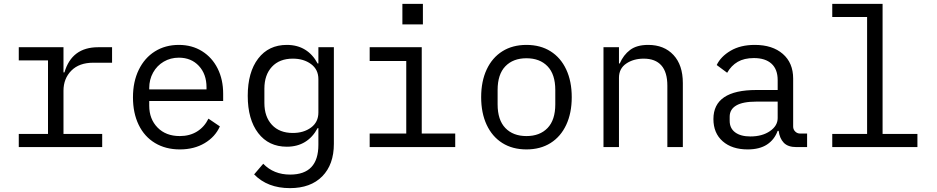

<svg xmlns="http://www.w3.org/2000/svg" viewBox="-20 -760 4840 992"><path d="M77 -68H228V-448H77V-516H308V-386H313Q351 -516 487 -516H559V-436H462Q389 -436 348.5 -395Q308 -354 308 -291V-68H508V0H77Z M667 -257Q667 -338 697 -399.5Q727 -461 780.5 -494.5Q834 -528 904 -528Q972 -528 1024 -495.5Q1076 -463 1104.5 -406Q1133 -349 1133 -276V-238H751V-214Q751 -145 794 -101Q837 -57 909 -57Q960 -57 998 -80.5Q1036 -104 1057 -147L1116 -107Q1092 -53 1037.5 -20.5Q983 12 909 12Q836 12 781 -21Q726 -54 696.5 -115Q667 -176 667 -257ZM751 -305V-298H1047V-309Q1047 -377 1007.5 -419.5Q968 -462 904 -462Q861 -462 826 -441.5Q791 -421 771 -385Q751 -349 751 -305Z M1705 -17Q1705 90 1645 151Q1585 212 1478 212Q1362 212 1293 141L1340 86Q1394 142 1479 142Q1552 142 1588.5 103.5Q1625 65 1625 -12V-98H1621Q1596 -51 1556 -26.5Q1516 -2 1462 -2Q1368 -2 1314 -72.5Q1260 -143 1260 -265Q1260 -387 1314 -457.5Q1368 -528 1462 -528Q1516 -528 1556 -503.5Q1596 -479 1621 -432H1625V-516H1705ZM1625 -179V-351Q1625 -401 1587 -429Q1549 -457 1493 -457Q1424 -457 1385 -415Q1346 -373 1346 -302V-228Q1346 -157 1385 -115Q1424 -73 1493 -73Q1549 -73 1587 -101Q1625 -129 1625 -179Z M1890 -70H2079V-445H1890V-516H2159V-70H2332V0H1890ZM2165 -740V-634H2059V-740Z M2466 -258Q2466 -340 2494.5 -401Q2523 -462 2575.5 -495Q2628 -528 2700 -528Q2772 -528 2824.5 -495Q2877 -462 2905.5 -401Q2934 -340 2934 -258Q2934 -176 2905.5 -115Q2877 -54 2824.5 -21Q2772 12 2700 12Q2628 12 2575.5 -21Q2523 -54 2494.5 -115Q2466 -176 2466 -258ZM2849 -221V-295Q2849 -376 2809 -417.5Q2769 -459 2700 -459Q2631 -459 2591 -417.5Q2551 -376 2551 -295V-221Q2551 -140 2591 -98.5Q2631 -57 2700 -57Q2769 -57 2809 -98.5Q2849 -140 2849 -221Z M3098 0V-516H3178V-432H3182Q3201 -476 3235.5 -502Q3270 -528 3329 -528Q3411 -528 3459.5 -476Q3508 -424 3508 -331V0H3428V-317Q3428 -387 3397 -422Q3366 -457 3306 -457Q3253 -457 3215.5 -431.5Q3178 -406 3178 -358V0Z M4095 0Q4051 0 4029.5 -22.5Q4008 -45 4003 -84H3998Q3981 -38 3942.5 -13Q3904 12 3843 12Q3762 12 3714 -30Q3666 -72 3666 -145Q3666 -295 3888 -295H3998V-346Q3998 -402 3966 -431Q3934 -460 3875 -460Q3825 -460 3791.5 -440.5Q3758 -421 3737 -384L3683 -424Q3704 -468 3755 -498Q3806 -528 3880 -528Q3971 -528 4024.5 -481.5Q4078 -435 4078 -354V-106Q4078 -91 4088.5 -80.5Q4099 -70 4114 -70H4150V0ZM3998 -150V-235H3888Q3818 -235 3784 -215Q3750 -195 3750 -157V-136Q3750 -97 3778.5 -76Q3807 -55 3857 -55Q3918 -55 3958 -82.5Q3998 -110 3998 -150Z M4280 -68H4460V-672H4280V-740H4540V-68H4720V0H4280Z"/></svg>

Font: iA Writer Mono V
Style: Regular
Weight: 400
Designer: Mike Abbink, Paul van der Laan, Pieter van Rosmalen
Foundry: Bold Monday
Version: Version 2.000